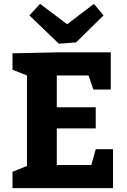

<svg xmlns="http://www.w3.org/2000/svg" viewBox="-20 -977 662 997"><path d="M477.1 -310.1H274.9V-120.1H454.1L477.1 -202.1H566.9V0H44.9V-85L120.1 -115.2V-585L44.9 -615.2V-700.2L274.9 -705.1H555.2V-512.2H464.8L439.9 -585H274.9V-419.9H477.1ZM375 -756.8 285.6 -750 132.8 -897 188 -957 328.6 -851.1 467.8 -957 517.6 -897Z"/></svg>

Font: Kadwa
Style: Regular
Weight: 400
Designer: Sol Matas
Foundry: Sol Matas
Version: Version 1.000;PS 001.000;hotconv 1.0.70;makeotf.lib2.5.58329